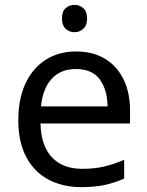

<svg xmlns="http://www.w3.org/2000/svg" viewBox="-20 -757 604 787"><path d="M292 -546Q361 -546 410.5 -516Q460 -486 486.5 -431.5Q513 -377 513 -304V-251H146Q148 -160 192.5 -112.5Q237 -65 317 -65Q368 -65 407.5 -74.5Q447 -84 489 -102V-25Q448 -7 408 1.5Q368 10 313 10Q237 10 178.5 -21Q120 -52 87.5 -113.5Q55 -175 55 -264Q55 -352 84.5 -415Q114 -478 167.5 -512Q221 -546 292 -546ZM291 -474Q228 -474 191.5 -433.5Q155 -393 148 -321H421Q420 -389 389 -431.5Q358 -474 291 -474ZM286 -737Q306 -737 321.5 -723.5Q337 -710 337 -681Q337 -653 321.5 -639Q306 -625 286 -625Q264 -625 249 -639Q234 -653 234 -681Q234 -710 249 -723.5Q264 -737 286 -737Z"/></svg>

Font: Noto Sans Batak
Style: Regular
Weight: 400
Designer: Monotype Design Team
Foundry: Monotype Imaging Inc.
Version: Version 2.002; ttfautohint (v1.8.4.7-5d5b)